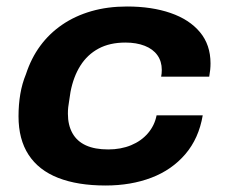

<svg xmlns="http://www.w3.org/2000/svg" viewBox="-20 -559 698 591"><path d="M305 12Q219 12 159 -11.5Q99 -35 68 -82.5Q37 -130 37 -201Q37 -237 42.5 -269.5Q48 -302 60 -331Q76 -380 104 -418Q132 -456 171.5 -483Q211 -510 261 -524.5Q311 -539 371 -539Q447 -539 505 -519Q563 -499 595.5 -460Q628 -421 628 -364Q628 -354 627 -344Q626 -334 624 -323H476Q477 -328 477.5 -333Q478 -338 478 -344Q478 -370 464.5 -389Q451 -408 425.5 -418Q400 -428 366 -428Q318 -428 283.5 -409.5Q249 -391 227.5 -357Q206 -323 197 -276Q195 -261 193 -249.5Q191 -238 190 -229Q189 -220 189 -209Q189 -174 203 -149Q217 -124 244.5 -111.5Q272 -99 313 -99Q352 -99 383.5 -112Q415 -125 435.5 -149Q456 -173 462 -204H604Q592 -133 550.5 -84.5Q509 -36 446 -12Q383 12 305 12Z"/></svg>

Font: Archivo SemiExpanded
Style: Bold Italic
Weight: 700
Width: 6
Italic angle: -10°
Designer: Hector Gatti
Foundry: Omnibus-Type
Version: Version 2.001